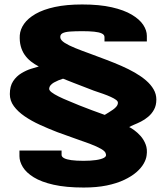

<svg xmlns="http://www.w3.org/2000/svg" viewBox="-20 -700 746 859"><path d="M354.5 139Q412.5 139 457.5 129.8Q502.5 120.5 535.2 105Q568 89.5 589.8 70.8Q611.5 52 622.8 32.2Q634 12.5 636 -5Q640 -32.5 631.5 -54.2Q623 -76 608.8 -91.8Q594.5 -107.5 580.2 -117.8Q566 -128 558 -131.5Q565 -136 579.2 -141.8Q593.5 -147.5 610.5 -156Q627.5 -164.5 643.2 -177.8Q659 -191 669.2 -209.8Q679.5 -228.5 679.5 -254.5Q679.5 -279 667.2 -300.2Q655 -321.5 633.5 -340Q612 -358.5 583.8 -374.8Q555.5 -391 523.5 -405Q491.5 -419 458.5 -431.5Q419 -447 382.5 -460Q346 -473 316.5 -485Q287 -497 269.2 -508.5Q251.5 -520 250 -531Q248 -544.5 258.8 -550.8Q269.5 -557 292.5 -558.8Q315.5 -560.5 349 -560.5Q379.5 -560.5 401.5 -558.2Q423.5 -556 435.5 -550.2Q447.5 -544.5 447.5 -534V-514.5H637V-539.5Q637 -564 620.8 -588.8Q604.5 -613.5 569.8 -634.2Q535 -655 480 -667.5Q425 -680 347.5 -680Q277.5 -680 225.5 -668.8Q173.5 -657.5 139.2 -637.8Q105 -618 87.8 -593.5Q70.5 -569 68.5 -542.5Q67 -515 72.8 -493.5Q78.5 -472 90.2 -455Q102 -438 118.2 -425.2Q134.5 -412.5 153.5 -402.5Q140.5 -399 119 -392.2Q97.5 -385.5 75.5 -372.2Q53.5 -359 38.8 -336.8Q24 -314.5 24 -279Q24 -249.5 42 -225Q60 -200.5 90.2 -179.8Q120.5 -159 158.2 -141.8Q196 -124.5 236 -109Q274.5 -94.5 312.5 -81.5Q350.5 -68.5 381.8 -56.8Q413 -45 432.5 -33.8Q452 -22.5 453.5 -11.5Q457.5 -1 445.5 5.8Q433.5 12.5 409.8 16Q386 19.5 354 19.5Q321 19.5 299.2 16.5Q277.5 13.5 266.5 7.5Q255.5 1.5 255.5 -7V-26.5H67V-1.5Q67 22.5 82.2 47.5Q97.5 72.5 131 93.2Q164.5 114 219.8 126.5Q275 139 354.5 139ZM448.5 -186Q420 -196 390.8 -207Q361.5 -218 335 -228.5Q308.5 -239 288 -248Q262 -258.5 242 -268.5Q222 -278.5 211 -287Q200 -295.5 200 -302.5Q200.5 -311.5 206.2 -318.5Q212 -325.5 221.2 -330.8Q230.5 -336 241.2 -340.5Q252 -345 262 -348Q284 -339 308 -329.8Q332 -320.5 355.5 -311.5Q379 -302.5 399.5 -294.5Q422 -287 441.8 -280Q461.5 -273 476.2 -266.2Q491 -259.5 499.2 -253.2Q507.5 -247 507.5 -240.5Q507.5 -232 501.5 -224.2Q495.5 -216.5 486 -209.8Q476.5 -203 466.5 -197Q456.5 -191 448.5 -186Z"/></svg>

Font: Anybody UltraCondensed Thin Black
Style: Regular
Weight: 900
Version: Version 1.111